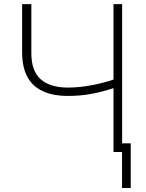

<svg xmlns="http://www.w3.org/2000/svg" viewBox="-20 -748 718 945"><path d="M88.9 -727.5H134.3V-488.3Q133.8 -399.4 179.7 -358.4Q225.6 -317.4 313.5 -316.9Q341.8 -316.9 370.6 -319.8Q399.4 -322.8 429 -328.1Q458.5 -333.5 487.5 -341.1Q516.6 -348.6 544.4 -358.4V-315.9Q513.2 -305.7 483.9 -298.1Q454.6 -290.5 426.5 -285.4Q398.4 -280.3 370.6 -278.1Q342.8 -275.9 314 -275.9Q241.7 -275.9 191.4 -298.8Q141.1 -321.8 115.2 -368.9Q89.4 -416 88.9 -488.3ZM538.6 -727.5H581.1V0H538.6ZM623.5 -42.5V177.2H580.6V-42.5Z"/></svg>

Font: Inter Tight ExtraLight
Style: Regular
Weight: 250
Designer: Rasmus Andersson
Foundry: rsms
Version: Version 3.004